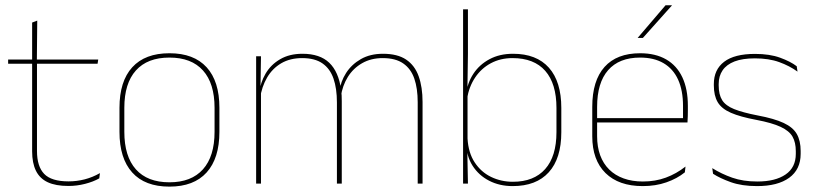

<svg xmlns="http://www.w3.org/2000/svg" viewBox="-20 -700 3117 732"><path d="M241 9Q192.5 9 162 -5.2Q131.5 -19.5 117 -49Q102.5 -78.5 102.5 -123V-462.5H121V-124.5Q121 -65.5 148.5 -37Q176 -8.5 241.5 -8.5Q272.5 -8.5 302.8 -16.2Q333 -24 361 -40L358.5 -20Q335.5 -7 304.2 1Q273 9 241 9ZM11 -457V-473H354.5L352 -457ZM102.5 -468V-614L122 -621.5L120.5 -468Z M626 11.5Q532.5 11.5 484 -42.5Q435.5 -96.5 435.5 -197.5V-289Q435.5 -390 484.2 -443.5Q533 -497 626 -497Q719 -497 767.8 -443.5Q816.5 -390 816.5 -289V-197.5Q816.5 -96.5 767.8 -42.5Q719 11.5 626 11.5ZM626 -5Q709.5 -5 753.8 -54.5Q798 -104 798 -197.5V-289Q798 -382 754 -431.2Q710 -480.5 626 -480.5Q542 -480.5 498 -431.2Q454 -382 454 -289V-197.5Q454 -104 498 -54.5Q542 -5 626 -5Z M1572.5 0V-310Q1572.5 -363 1559.5 -400.5Q1546.5 -438 1517.2 -458.2Q1488 -478.5 1439 -478.5Q1394.5 -478.5 1360.8 -459.2Q1327 -440 1306.2 -406.8Q1285.5 -373.5 1279.5 -331.5L1269 -351.5H1274Q1278.5 -389 1299.5 -421.8Q1320.5 -454.5 1356 -474.8Q1391.5 -495 1440 -495Q1495.5 -495 1528.5 -472.8Q1561.5 -450.5 1576.2 -409.2Q1591 -368 1591 -311V0ZM956.5 0V-485.5H975L973 -357.5H975V0ZM1264.5 0V-309.5Q1264.5 -362.5 1251.5 -400.2Q1238.5 -438 1209.5 -458.2Q1180.5 -478.5 1132 -478.5Q1086 -478.5 1052.2 -458.8Q1018.5 -439 998.2 -404.2Q978 -369.5 971.5 -325L961 -344H968Q972.5 -385 992.5 -419.2Q1012.5 -453.5 1048 -474.2Q1083.5 -495 1133 -495Q1199.5 -495 1235.2 -460.8Q1271 -426.5 1280.5 -358Q1282 -346.5 1282.5 -336Q1283 -325.5 1283 -314V0Z M1934.5 9.5Q1884.5 9.5 1844.8 -11Q1805 -31.5 1781.5 -68.5Q1758 -105.5 1757.5 -155.5H1751.5L1762.5 -172Q1765.5 -117.5 1789.8 -80.8Q1814 -44 1852.2 -25.5Q1890.5 -7 1935.5 -7Q2015.5 -7 2058.5 -55.5Q2101.5 -104 2101.5 -196V-288.5Q2101.5 -381 2058.8 -429.8Q2016 -478.5 1934 -478.5Q1888 -478.5 1851.5 -459Q1815 -439.5 1791.5 -404.5Q1768 -369.5 1760.5 -323L1751.5 -341.5H1757Q1762 -384 1784.8 -418.8Q1807.5 -453.5 1846 -474.2Q1884.5 -495 1936 -495Q2025.5 -495 2072.8 -441.8Q2120 -388.5 2120 -288.5V-196Q2120 -96 2072.2 -43.2Q2024.5 9.5 1934.5 9.5ZM1745.5 0V-664.5H1764V-494.5L1762 -356L1762.5 -346.5V-138L1761.5 -130.5L1764 0Z M2430.5 9.5Q2339 9.5 2288.5 -40.2Q2238 -90 2238 -180.5V-292.5Q2238 -392.5 2284.8 -444.8Q2331.5 -497 2420.5 -497Q2479 -497 2519.8 -473.5Q2560.5 -450 2581.5 -405.2Q2602.5 -360.5 2602.5 -296.5V-279.5Q2602.5 -268.5 2602.2 -257.5Q2602 -246.5 2601 -233H2584Q2584 -250.5 2584 -266.5Q2584 -282.5 2584 -296Q2584 -355.5 2565.2 -396.5Q2546.5 -437.5 2510 -459Q2473.5 -480.5 2420.5 -480.5Q2340.5 -480.5 2298.5 -432.5Q2256.5 -384.5 2256.5 -292.5V-243.5V-239.5V-181Q2256.5 -140 2268.2 -108Q2280 -76 2302.5 -53.8Q2325 -31.5 2357.5 -19.8Q2390 -8 2431 -8Q2478.5 -8 2518.5 -22.8Q2558.5 -37.5 2593.5 -65L2591 -43Q2561.5 -19 2520.5 -4.8Q2479.5 9.5 2430.5 9.5ZM2246.5 -233V-249.5H2594.5V-233ZM2517.5 -680H2541.5V-679L2431 -555.5H2411.5V-556Z M2866.5 9.5Q2808 9.5 2766.2 -5.5Q2724.5 -20.5 2698.5 -37.5L2695.5 -59Q2730.5 -37 2771.8 -22.5Q2813 -8 2867.5 -8Q2936 -8 2975 -34.8Q3014 -61.5 3014 -113.5V-123.5Q3014 -157 3001.5 -179Q2989 -201 2956.5 -216.2Q2924 -231.5 2863.5 -243Q2802 -254.5 2766.5 -270Q2731 -285.5 2716.2 -310.5Q2701.5 -335.5 2701.5 -374.5V-379.5Q2701.5 -434.5 2740.8 -464.5Q2780 -494.5 2858.5 -494.5Q2914.5 -494.5 2954.2 -480Q2994 -465.5 3017.5 -447.5L3020.5 -427Q2990 -449 2950.8 -463.2Q2911.5 -477.5 2858 -477.5Q2811 -477.5 2780.5 -465.8Q2750 -454 2735 -432Q2720 -410 2720 -379.5V-374.5Q2720 -339.5 2733.2 -318.2Q2746.5 -297 2779 -284Q2811.5 -271 2868 -260Q2932 -248 2967.8 -231.2Q3003.5 -214.5 3018 -188.8Q3032.5 -163 3032.5 -124.5V-113.5Q3032.5 -54 2988.8 -22.2Q2945 9.5 2866.5 9.5Z"/></svg>

Font: Anek Tamil Thin
Style: Regular
Weight: 250
Designer: Aadarsh Rajan (Tamil), Yesha Goshar (Latin)
Foundry: Ek Type
Version: Version 1.003